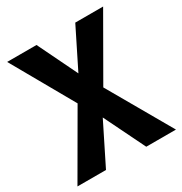

<svg xmlns="http://www.w3.org/2000/svg" viewBox="-172 -665 939 991"><g transform="rotate(-30 297.5 -169.0)"><path d="M4 200 219 -171 11 -538H186L300 -303L417 -538H583L375 -176L591 200H414L295 -43L174 200Z"/></g></svg>

Font: Montserrat Z
Style: Bold
Weight: 700
Designer: Julieta Ulanovsky
Foundry: Julieta Ulanovsky
Version: Version 8.000